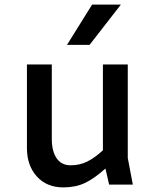

<svg xmlns="http://www.w3.org/2000/svg" viewBox="-20 -802 680 834"><path d="M454 0 438 -70Q389 -26 348.5 -7Q308 12 255 12Q183 12 140 -35.5Q97 -83 97 -159V-522H205V-199Q205 -145 226 -114.5Q247 -84 287 -84Q326 -84 358.5 -100Q391 -116 427 -149V-522H535V-116L557 0ZM380 -782H505L369 -607H271Z"/></svg>

Font: Amiko SemiBold
Style: Regular
Weight: 600
Designer: Pablo Impallari, Rodrigo Fuenzalida, Andres Torresi
Foundry: Impallari Type
Version: Version 1.001; ttfautohint (v1.3)